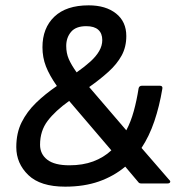

<svg xmlns="http://www.w3.org/2000/svg" viewBox="-20 -687 700 719"><path d="M224 12Q131 12 86 -31.5Q41 -75 41 -136Q41 -189 61 -229Q81 -269 115 -302Q149 -335 193 -365Q165 -405 152 -438.5Q139 -472 139 -510Q139 -582 183.5 -624.5Q228 -667 312 -667Q376 -667 414.5 -636.5Q453 -606 453 -552Q453 -511 435.5 -479Q418 -447 386.5 -418.5Q355 -390 314 -361L453 -199Q470 -231 481 -271Q492 -311 499 -356Q501 -366 512 -366H578Q590 -366 588 -355Q577 -289 558 -233Q539 -177 510 -133L614 -13Q619 -9 617 -4.5Q615 0 607 0H509Q501 0 498 -5L449 -63Q406 -27 350.5 -7.5Q295 12 224 12ZM240 -68Q290 -68 329 -82.5Q368 -97 397 -124L239 -309Q187 -272 158.5 -234.5Q130 -197 130 -145Q130 -110 157 -89Q184 -68 240 -68ZM267 -416Q297 -437 318.5 -456.5Q340 -476 351.5 -496Q363 -516 363 -537Q363 -562 348 -575.5Q333 -589 303 -589Q264 -589 246 -567.5Q228 -546 228 -515Q228 -488 237.5 -466Q247 -444 267 -416Z"/></svg>

Font: Sofia Sans Medium
Style: Italic
Weight: 500
Italic angle: -9°
Version: Version 4.101